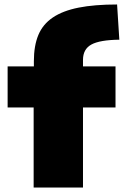

<svg xmlns="http://www.w3.org/2000/svg" viewBox="-20 -836 552 856"><path d="M130 -357H14V-540H131V-563Q131 -632 151 -680Q171 -728 215.5 -758Q260 -788 330.5 -802Q401 -816 502 -816L512 -659Q425 -658 387.5 -637.5Q350 -617 350 -569V-540H495V-357H350V0H130Z"/></svg>

Font: Plata Sans Black
Style: Regular
Weight: 900
Designer: Pablo Impallari, Andres Torresi, & Cristiano Sobral
Foundry: Pablo Impallari, Andres Torresi, & Cristiano Sobral
Version: Version 1.00;December 28, 2019;FontCreator 12.0.0.2547 64-bi